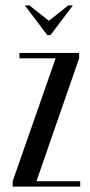

<svg xmlns="http://www.w3.org/2000/svg" viewBox="-20 -691 335 711"><path d="M27 0V-20L186 -475H52V-495H273V-475L115 -20H277V0ZM89 -671 161 -614 233 -671H250L167 -561H155L72 -671Z"/></svg>

Font: Moniqa SemBd Narrow Heading
Style: Regular
Weight: 600
Width: 4
Designer: Rajesh Rajput
Foundry: Rajesh Rajput
Version: Version 1.000